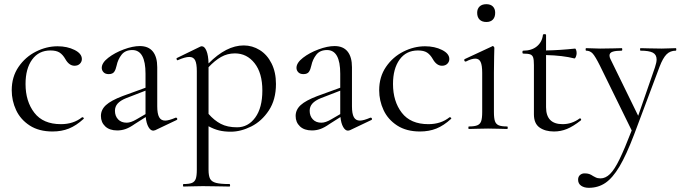

<svg xmlns="http://www.w3.org/2000/svg" viewBox="-20 -616 3251 917"><path d="M36 -185Q36 -249 68.5 -296.5Q101 -344 151.5 -369.5Q202 -395 255 -395Q301 -395 336 -377.5Q371 -360 371 -334Q371 -321 361.5 -311.5Q352 -302 336 -302Q310 -302 292 -334Q280 -355 264.5 -365Q249 -375 221 -375Q165 -375 133.5 -331.5Q102 -288 102 -215Q102 -132 144 -77.5Q186 -23 271 -23Q331 -23 372 -56H374Q377 -56 379.5 -53Q382 -50 379 -48Q344 -16 309 -2Q274 12 231 12Q166 12 122 -16.5Q78 -45 57 -90Q36 -135 36 -185Z M821 -54Q825 -54 826.5 -49.5Q828 -45 824 -43L721 6Q715 8 712 8Q699 8 689 -9.5Q679 -27 676 -57L624 -24Q600 -7 580.5 0Q561 7 540 7Q503 7 482.5 -12.5Q462 -32 462 -62Q462 -92 486 -114Q510 -136 565 -157L675 -197V-264Q675 -377 612 -377Q578 -377 560.5 -354.5Q543 -332 537 -303Q533 -284 525.5 -273Q518 -262 499 -262Q483 -262 474.5 -271Q466 -280 466 -292Q466 -316 497 -340Q528 -364 571 -380Q614 -396 648 -396Q689 -396 710 -370Q731 -344 731 -295V-108Q731 -73 740 -56.5Q749 -40 769 -40Q786 -40 819 -54ZM675 -71V-76V-183L582 -147Q555 -136 542 -121.5Q529 -107 529 -87Q529 -62 544 -46Q559 -30 585 -30Q605 -30 632 -46Z M1298 -215Q1298 -140 1264 -88.5Q1230 -37 1180 -12Q1130 13 1082 13Q1051 13 1026.5 7Q1002 1 976 -13V194Q976 224 983.5 238Q991 252 1012 257.5Q1033 263 1076 263Q1079 263 1079 269Q1079 275 1076 275Q1042 275 1022 274L949 273L894 274Q880 275 856 275Q854 275 854 269Q854 263 856 263Q884 263 897 257.5Q910 252 915 238Q920 224 920 194V-276Q920 -312 912 -328Q904 -344 884 -344Q864 -344 830 -329L828 -328Q825 -328 823.5 -333Q822 -338 825 -339L936 -393Q940 -395 944 -395Q957 -395 966 -373.5Q975 -352 976 -313Q1061 -399 1144 -399Q1185 -399 1220.5 -377Q1256 -355 1277 -313Q1298 -271 1298 -215ZM1233 -184Q1233 -267 1196 -314Q1159 -361 1102 -361Q1066 -361 1036 -344Q1006 -327 976 -295V-72Q1003 -41 1034.5 -24.5Q1066 -8 1112 -8Q1165 -8 1199 -54.5Q1233 -101 1233 -184Z M1751 -54Q1755 -54 1756.5 -49.5Q1758 -45 1754 -43L1651 6Q1645 8 1642 8Q1629 8 1619 -9.5Q1609 -27 1606 -57L1554 -24Q1530 -7 1510.5 0Q1491 7 1470 7Q1433 7 1412.5 -12.5Q1392 -32 1392 -62Q1392 -92 1416 -114Q1440 -136 1495 -157L1605 -197V-264Q1605 -377 1542 -377Q1508 -377 1490.5 -354.5Q1473 -332 1467 -303Q1463 -284 1455.5 -273Q1448 -262 1429 -262Q1413 -262 1404.5 -271Q1396 -280 1396 -292Q1396 -316 1427 -340Q1458 -364 1501 -380Q1544 -396 1578 -396Q1619 -396 1640 -370Q1661 -344 1661 -295V-108Q1661 -73 1670 -56.5Q1679 -40 1699 -40Q1716 -40 1749 -54ZM1605 -71V-76V-183L1512 -147Q1485 -136 1472 -121.5Q1459 -107 1459 -87Q1459 -62 1474 -46Q1489 -30 1515 -30Q1535 -30 1562 -46Z M1791 -185Q1791 -249 1823.5 -296.5Q1856 -344 1906.5 -369.5Q1957 -395 2010 -395Q2056 -395 2091 -377.5Q2126 -360 2126 -334Q2126 -321 2116.5 -311.5Q2107 -302 2091 -302Q2065 -302 2047 -334Q2035 -355 2019.5 -365Q2004 -375 1976 -375Q1920 -375 1888.5 -331.5Q1857 -288 1857 -215Q1857 -132 1899 -77.5Q1941 -23 2026 -23Q2086 -23 2127 -56H2129Q2132 -56 2134.5 -53Q2137 -50 2134 -48Q2099 -16 2064 -2Q2029 12 1986 12Q1921 12 1877 -16.5Q1833 -45 1812 -90Q1791 -135 1791 -185Z M2219 -12Q2246 -12 2259.5 -17.5Q2273 -23 2278 -37Q2283 -51 2283 -81V-268Q2283 -304 2275.5 -320Q2268 -336 2250 -336Q2232 -336 2205 -322H2203Q2199 -322 2197.5 -327Q2196 -332 2200 -334L2329 -394Q2331 -396 2333 -396Q2336 -396 2338.5 -393Q2341 -390 2341 -387Q2341 -380 2340 -347Q2339 -314 2339 -269V-81Q2339 -51 2344 -37Q2349 -23 2362 -17.5Q2375 -12 2402 -12Q2405 -12 2405 -6Q2405 0 2402 0Q2379 0 2365 -1L2311 -2L2257 -1Q2243 0 2219 0Q2217 0 2217 -6Q2217 -12 2219 -12ZM2259 -555Q2259 -574 2270.5 -585Q2282 -596 2303 -596Q2323 -596 2334 -585Q2345 -574 2345 -555Q2345 -534 2334 -522.5Q2323 -511 2303 -511Q2282 -511 2270.5 -522.5Q2259 -534 2259 -555Z M2750 -51Q2753 -51 2755 -47Q2757 -43 2754 -41Q2717 -12 2687.5 0Q2658 12 2626 12Q2584 12 2557 -7Q2530 -26 2530 -70V-305Q2530 -330 2526.5 -341Q2523 -352 2513 -356Q2503 -360 2479 -360Q2475 -360 2475 -367Q2475 -374 2479 -374Q2519 -374 2544 -394.5Q2569 -415 2573 -449Q2573 -453 2581 -453Q2588 -453 2588 -449V-375Q2651 -376 2727 -384Q2729 -384 2731.5 -377.5Q2734 -371 2734 -362Q2734 -354 2730.5 -345Q2727 -336 2723 -337Q2668 -351 2588 -353V-104Q2588 -23 2667 -23Q2711 -23 2748 -50Z M3208 -374Q3181 -374 3163.5 -356.5Q3146 -339 3130 -297L3008 28Q2971 125 2938.5 179.5Q2906 234 2871.5 257.5Q2837 281 2792 281Q2770 281 2755.5 271Q2741 261 2741 242Q2741 228 2750 220Q2759 212 2772 212Q2785 212 2794 215Q2803 218 2813 225Q2815 226 2824.5 231Q2834 236 2848 236Q2872 236 2893.5 215Q2915 194 2939 144.5Q2963 95 2997 7L2845 -303Q2823 -347 2810.5 -360.5Q2798 -374 2779 -374Q2777 -374 2777 -380Q2777 -386 2779 -386L2813 -385Q2825 -384 2846 -384L2910 -385Q2924 -386 2949 -386Q2952 -386 2952 -380Q2952 -374 2949 -374Q2921 -374 2906 -369Q2891 -364 2891 -351Q2891 -343 2895 -335L3028 -63L3108 -294Q3116 -318 3116 -332Q3116 -355 3098 -364.5Q3080 -374 3039 -374Q3037 -374 3037 -380Q3037 -386 3039 -386Q3066 -386 3080 -385L3140 -384L3176 -385Q3186 -386 3208 -386Q3210 -386 3210 -380Q3210 -374 3208 -374Z"/></svg>

Font: Cormorant Garamond
Style: Regular
Weight: 400
Designer: Christian Thalmann (Catharsis Fonts)
Version: Version 3.000